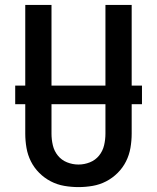

<svg xmlns="http://www.w3.org/2000/svg" viewBox="-20 -755 640 783"><path d="M300 8Q271 8 242 3Q213 -2 187 -15.5Q161 -29 140 -50Q119 -71 106 -97Q93 -123 88 -152Q83 -181 83 -210V-735H190V-210Q190 -186 195.5 -162.5Q201 -139 216 -120.5Q231 -102 253.5 -93Q276 -84 300 -84Q324 -84 346.5 -93Q369 -102 384 -120.5Q399 -139 404.5 -162.5Q410 -186 410 -210V-735H517V-210Q517 -181 512 -152Q507 -123 494 -97Q481 -71 460 -50Q439 -29 413 -15.5Q387 -2 358 3Q329 8 300 8ZM42 -330V-406H559V-330Z"/></svg>

Font: Iosevka Semibold Extended
Style: Regular
Weight: 600
Width: 7
Monospace: yes
Designer: Belleve Invis
Foundry: Belleve Invis
Version: Version 32.5.0; ttfautohint (v1.8.4)